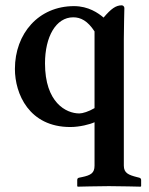

<svg xmlns="http://www.w3.org/2000/svg" viewBox="-20 -467 558 721"><path d="M335 155C335 183 321 191 288 198L278 200C273 201 270 203 270 209V232L272 234C272 234 353 232 389 232C428 232 508 234 508 234L510 232V209C510 203 506 201 502 200L494 198C463 190 445 183 445 155V-321C445 -355 447 -436 447 -436C447 -444 441 -447 437 -447C415 -447 397 -434 369 -401C349 -418 312 -444 258 -444C125 -444 36 -341 36 -208C36 -115 89 10 244 10C279 10 318 0 335 -8ZM335 -349V-61C313 -48 290 -41 278 -41C228 -41 149 -82 149 -229C149 -329 190 -402 255 -402C283 -402 309 -389 335 -349Z"/></svg>

Font: Libertinus Serif Semibold
Style: Regular
Weight: 600
Designer: Philipp H. Poll, Khaled Hosny
Foundry: Caleb Maclennan
Version: Version 7.050;RELEASE